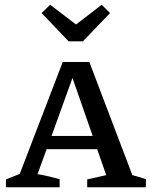

<svg xmlns="http://www.w3.org/2000/svg" viewBox="-20 -788 639 808"><path d="M537 -51Q552 -47 562 -44Q572 -41 594 -34V0H347V-33L427 -51L389 -160H176L138 -55Q164 -51 186 -45.5Q208 -40 231 -34V0H5V-33L63 -56L244 -527H356ZM197 -216H370L285 -460ZM269 -614 155 -733 191 -768 300 -685 408 -768 443 -733 329 -614Z"/></svg>

Font: Piazzolla SC Medium
Style: Regular
Weight: 500
Designer: Juan Pablo del Peral
Foundry: Huerta Tipografica
Version: Version 1.330